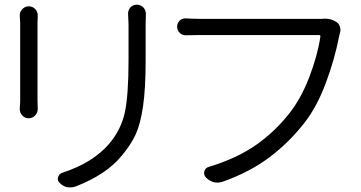

<svg xmlns="http://www.w3.org/2000/svg" viewBox="-20 -775 1547 822"><path d="M64.5 -709Q64.5 -724.6 75.2 -735.4Q86.9 -748 103 -748Q119.1 -748 130.9 -736.3Q141.6 -724.6 141.6 -709Q141.6 -708 141.6 -707Q140.6 -691.4 140.6 -676.8V-343.8Q140.6 -327.1 141.6 -310.5Q141.6 -309.6 141.6 -308.6Q141.6 -293 130.9 -281.2Q119.1 -268.6 102.5 -268.6Q85.9 -268.6 75.2 -281.2Q64.5 -293 64.5 -307.6Q64.5 -308.6 64.5 -310.5Q66.4 -328.1 66.4 -343.8V-676.8ZM528.3 -716.8Q528.3 -731.4 538.1 -743.2Q549.8 -754.9 565.9 -754.9Q582 -754.9 593.8 -743.2Q604.5 -731.4 604.5 -715.8Q604.5 -714.8 604.5 -713.9Q603.5 -694.3 603.5 -670.9V-515.6Q603.5 -395.5 592.3 -319.3Q581.1 -243.2 560.5 -198.7Q540 -154.3 501 -108.4Q436.5 -28.3 303.7 23.4Q293 27.3 281.2 27.3Q274.4 27.3 266.6 26.4Q248 21.5 235.4 7.8Q228.5 1 227.5 -7.8Q227.5 -8.8 227.5 -9.8Q227.5 -17.6 232.4 -24.4Q237.3 -32.2 246.1 -35.2Q376 -77.1 446.3 -158.2Q498 -218.8 514.2 -292.5Q530.3 -366.2 530.3 -518.6V-670.9Z M1360.4 -694.3Q1365.2 -695.3 1369.1 -695.3Q1398.4 -695.3 1418.9 -681.6Q1430.7 -674.8 1434.6 -662.1Q1437.5 -654.3 1437.5 -646.5Q1437.5 -640.6 1435.5 -634.8Q1433.6 -627.9 1431.6 -618.2Q1413.1 -522.5 1375 -419.9Q1336.9 -317.4 1283.2 -249Q1215.8 -163.1 1132.3 -100.6Q1048.8 -38.1 933.6 2.9Q921.9 6.8 911.1 6.8Q903.3 6.8 894.5 4.9Q875 -1 861.3 -15.6Q850.6 -27.3 855 -42Q859.4 -56.6 874 -60.5Q993.2 -96.7 1075.2 -153.8Q1157.2 -210.9 1219.7 -291Q1269.5 -354.5 1304.7 -446.3Q1339.8 -538.1 1351.6 -618.2Q1352.5 -625 1345.7 -625H834Q808.6 -625 777.3 -624Q760.7 -623 749.5 -634.3Q738.3 -645.5 738.3 -661.1Q738.3 -676.8 750 -687.5Q759.8 -696.3 773.4 -696.3Q775.4 -696.3 777.3 -696.3Q807.6 -694.3 835 -694.3H1342.8Q1351.6 -694.3 1360.4 -694.3Z"/></svg>

Font: Gen Jyuu Gothic P Normal
Style: Regular
Weight: 300
Designer: [Source Han Sans]
Ryoko NISHIZUKA  (kana & ideographs); Paul D. Hunt (Latin, Greek & Cyrillic); Wenlong ZHANG  (bopomofo
Version: Version 1.002.20150607